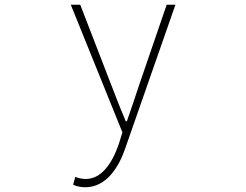

<svg xmlns="http://www.w3.org/2000/svg" viewBox="-20 -547 1040 811"><path d="M340 244C431 244 484 156 511 74L721 -527H684L566 -183C551 -138 533 -82 516 -35H511C491 -82 469 -138 452 -183L319 -527H279L497 12L482 61C453 145 408 209 342 209C326 209 309 205 298 200L289 233C302 240 322 244 340 244Z"/></svg>

Font: Harano Aji Gothic K1 ExtraLight
Style: Regular
Weight: 250
Foundry: Masamichi Hosoda
Version: HaranoAjiGothicK1-ExtraLight version 20230610;ttx 4.39.4